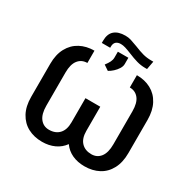

<svg xmlns="http://www.w3.org/2000/svg" viewBox="-190 -1078 1287 1282"><g transform="rotate(30 454.0 -436.5)"><path d="M668 -825.2 656.2 -761.7H640.6Q607.9 -761.7 576.2 -770.8Q544.4 -779.8 505.9 -795.9Q477.1 -807.6 457.8 -813.5Q438.5 -819.3 421.9 -819.3Q398.9 -819.3 385.5 -807.4Q372.1 -795.4 372.1 -770.5V-761.7H307.6V-779.3Q307.6 -831.5 336.9 -857.2Q366.2 -882.8 420.9 -882.8Q443.4 -882.8 463.1 -877Q482.9 -871.1 518.6 -857.4Q556.6 -841.8 586.7 -833.5Q616.7 -825.2 652.3 -825.2ZM429.7 -718.8V-764.6H510.7V-715.8Q510.7 -698.2 499 -679.4Q487.3 -660.6 470 -644.8Q452.6 -628.9 435.5 -620.1L396.5 -646.5Q413.1 -668 421.4 -685.1Q429.7 -702.1 429.7 -718.8ZM196.3 -468.8V-213.9Q196.3 -149.4 222.2 -116.2Q248 -83 291 -83Q340.8 -83 369.1 -113.3Q397.5 -143.6 397.5 -201.2V-387.7H511.7V-201.2Q511.7 -143.6 540.3 -113.3Q568.8 -83 618.2 -83Q661.6 -83 687.3 -116.2Q712.9 -149.4 712.9 -213.9V-468.8Q712.9 -533.2 687.3 -565.4Q661.6 -597.7 618.2 -597.7V-692.4Q680.2 -692.4 727.8 -666.7Q775.4 -641.1 802.2 -590.8Q829.1 -540.5 829.1 -468.8V-213.9Q829.1 -141.6 802.2 -91.3Q775.4 -41 727.8 -15.6Q680.2 9.8 618.2 9.8Q564.9 9.8 522.9 -9.5Q481 -28.8 454.6 -66.4Q427.7 -28.8 385.5 -9.5Q343.3 9.8 291 9.8Q229.5 9.8 181.6 -15.6Q133.8 -41 106.4 -91.3Q79.1 -141.6 79.1 -213.9V-468.8Q79.1 -540.5 106.4 -590.8Q133.8 -641.1 181.6 -666.7Q229.5 -692.4 291 -692.4V-597.7Q247.6 -597.7 221.9 -565.4Q196.3 -533.2 196.3 -468.8Z"/></g></svg>

Font: Pretendard Std Medium
Style: Regular
Weight: 500
Designer: Base glyphs from Inter by Rasmus Andersson; Hangeul glyphs from Noto Sans CJK(Source Han Sans) by Jang Soo-young and Kan
Foundry: Kil Hyung-jin
Version: Version 1.309